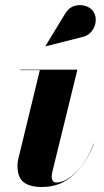

<svg xmlns="http://www.w3.org/2000/svg" viewBox="-20 -739 416 769"><path d="M303 -589 162.5 -553.5 162 -554.5 239.5 -682Q255 -708.5 278 -715.2Q301 -722 322.2 -715.2Q343.5 -708.5 353.5 -693.5Q365.5 -675.5 363.2 -653Q361 -630.5 345.8 -612Q330.5 -593.5 303 -589ZM356 -163Q327.5 -88 275 -39Q222.5 10 148 10Q99.5 10 74.8 -9.2Q50 -28.5 50 -75Q50 -79 50.5 -85.8Q51 -92.5 52 -97L139.5 -458H62V-460H290L189 -48Q188.5 -43.5 187.8 -38.8Q187 -34 187 -30Q187 -22 191.2 -15Q195.5 -8 205 -8Q243.5 -8 286.2 -51Q329 -94 355 -164Z"/></svg>

Font: Bodoni* 96
Style: Bold Italic
Weight: 700
Italic angle: -13°
Version: Version 2.2